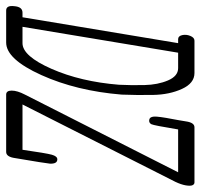

<svg xmlns="http://www.w3.org/2000/svg" viewBox="-44 -617 651 623"><g transform="rotate(90 281.5 -305.5)"><path d="M-10 -26Q-8 -53 11 -53H26L110 -558H97Q87 -558 84 -571Q81 -584 86.5 -597.5Q92 -611 102 -611H207Q240 -611 258.5 -570.5Q277 -530 278 -477.5Q279 -425 277 -375Q265 -228 213.5 -114Q162 0 108 0H4Q-13 0 -10 -26ZM57 -53H110Q152 -53 193.5 -147.5Q235 -242 245 -366Q247 -406 246 -449Q245 -492 231 -525Q217 -558 191 -558H141ZM277 -61 529 -558H390Q377 -479 373 -471Q369 -464 362 -464Q358 -464 355 -465.5Q352 -467 350.5 -470.5Q349 -474 348.5 -478Q348 -482 348.5 -489Q349 -496 350 -502.5Q351 -509 352.5 -519Q354 -529 356 -538Q358 -547 360 -560Q362 -573 364 -584Q368 -611 383 -611H562Q568 -611 571 -604.5Q574 -598 571.5 -583Q569 -568 560 -549L309 -53H456Q467 -130 472 -148Q477 -166 487 -166Q502 -166 501 -142Q500 -129 483 -29Q479 0 463 0H277Q264 0 264 -18Q264 -36 277 -61Z"/></g></svg>

Font: CMU Typewriter Text
Style: LightOblique
Weight: 200
Italic angle: -9.46001°
Version: Version 0.7.0